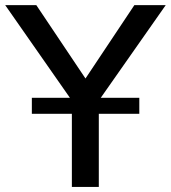

<svg xmlns="http://www.w3.org/2000/svg" viewBox="-40 -739 675 759"><path d="M103.5 -718.8 297.9 -428.7 491.2 -718.8H615.2L358.4 -352.5H510.7V-289.1H350.6V0H244.1V-289.1H85.9V-352.5H236.3L-19.5 -718.8Z"/></svg>

Font: Min Sans Medium
Style: Regular
Weight: 500
Designer: Jinseong-Kim, NotoSansCJK, Nunito
Foundry: Jinseong-Kim
Version: Version 1.400;Glyphs 3.1.2 (3151)